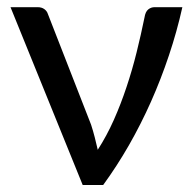

<svg xmlns="http://www.w3.org/2000/svg" viewBox="-20 -528 555 548"><path d="M500.5 -507.5Q485 -438 462.2 -370Q439.5 -302 410.8 -237.5Q382 -173 347.8 -113.2Q313.5 -53.5 274.5 0H216L10 -507.5H87.5Q99 -507.5 106.5 -502Q114 -496.5 116.5 -488.5L240 -172Q246 -153.5 250.5 -135.8Q255 -118 259 -100.5Q284.5 -140 304.8 -185.5Q325 -231 341.2 -279.8Q357.5 -328.5 370 -379Q382.5 -429.5 392.5 -478.5Q395 -494.5 403 -501Q411 -507.5 421 -507.5Z"/></svg>

Font: Lato Medium
Style: Regular
Weight: 500
Designer: Lukasz Dziedzic
Foundry: tyPoland Lukasz Dziedzic
Version: Version 2.006; 2014-01-15